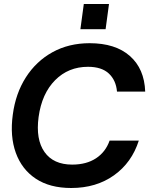

<svg xmlns="http://www.w3.org/2000/svg" viewBox="-20 -928 746 960"><path d="M336 12Q229 12 159 -34.5Q89 -81 59 -164Q29 -247 44 -355Q58 -461 109.5 -541.5Q161 -622 242.5 -667Q324 -712 428 -712Q557 -712 629.5 -648Q702 -584 706 -470H565Q560 -527 524 -560.5Q488 -594 420 -594Q322 -594 255.5 -527Q189 -460 173 -343Q158 -231 202.5 -168Q247 -105 341 -105Q412 -105 460 -136.5Q508 -168 528 -225H674Q639 -115 550 -51.5Q461 12 336 12ZM382 -782 399 -908H525L508 -782Z"/></svg>

Font: Host Grotesk
Style: Bold Italic
Weight: 700
Italic angle: -8°
Designer: Doğukan Karapınar
Foundry: Element Type
Version: Version 1.003; ttfautohint (v1.8.4.7-5d5b)